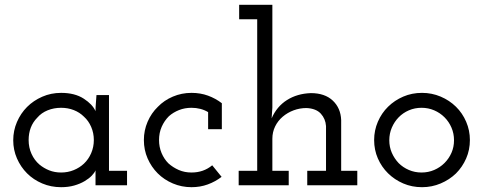

<svg xmlns="http://www.w3.org/2000/svg" viewBox="-20 -770 2008 798"><path d="M508 0H377V-30Q377 -39 377 -46Q377 -53 377 -62Q373 -52 361.5 -40Q350 -28 331.5 -17Q313 -6 288.5 1Q264 8 234 8Q192 8 155.5 -7.5Q119 -23 92.5 -49.5Q66 -76 50.5 -111.5Q35 -147 35 -187Q35 -227 50.5 -263Q66 -299 92.5 -325.5Q119 -352 155.5 -368Q192 -384 234 -384Q291 -384 328 -360Q365 -336 377 -308Q377 -324 378.5 -341Q380 -358 381 -375H433V-60H508ZM234 -322Q204 -322 178 -311.5Q152 -301 135 -281Q117 -263 108 -239.5Q99 -216 99 -188Q99 -157 111 -130.5Q123 -104 144 -86Q162 -71 184.5 -62Q207 -53 234 -53Q262 -53 286.5 -63Q311 -73 329 -90Q348 -108 359 -133.5Q370 -159 370 -188Q370 -217 359 -242.5Q348 -268 329 -285Q311 -303 286.5 -312.5Q262 -322 234 -322Z M901 -35Q875 -15 843.5 -3.5Q812 8 776 8Q735 8 698.5 -7.5Q662 -23 635.5 -49.5Q609 -76 593.5 -111.5Q578 -147 578 -188Q578 -228 593.5 -264Q609 -300 636 -326Q662 -353 698.5 -368.5Q735 -384 776 -384Q813 -384 844.5 -372.5Q876 -361 902 -341V-233H845V-304Q830 -313 812.5 -317.5Q795 -322 776 -322Q748 -322 724 -312.5Q700 -303 682 -287Q663 -268 652 -243Q641 -218 641 -188Q641 -159 651.5 -134Q662 -109 680 -91Q699 -74 723 -63.5Q747 -53 776 -53Q801 -53 822.5 -60.5Q844 -68 862 -83Z M1180 0H972V-60H1049V-690H974V-750H1112V-323L1109 -278Q1130 -327 1172.5 -354Q1215 -381 1272 -383Q1330 -383 1363 -352Q1396 -321 1398 -271V-60H1465V0H1257V-60H1335V-246Q1333 -276 1313.5 -297.5Q1294 -319 1254 -321Q1226 -321 1200.5 -311.5Q1175 -302 1155 -285Q1135 -268 1123.5 -244.5Q1112 -221 1112 -193V-60H1180Z M1875 -49Q1848 -23 1811.5 -7.5Q1775 8 1734 8Q1692 8 1656 -7.5Q1620 -23 1593 -49.5Q1566 -76 1550.5 -111.5Q1535 -147 1535 -188Q1535 -228 1550.5 -264Q1566 -300 1593 -326.5Q1620 -353 1656 -368.5Q1692 -384 1734 -384Q1775 -384 1811.5 -368.5Q1848 -353 1875 -326.5Q1902 -300 1917.5 -264Q1933 -228 1933 -188Q1933 -147 1917.5 -111.5Q1902 -76 1875 -49ZM1637 -92Q1655 -74 1679.5 -63.5Q1704 -53 1732 -53Q1760 -53 1784.5 -63.5Q1809 -74 1827.5 -92.5Q1846 -111 1856.5 -135Q1867 -159 1867 -187Q1867 -215 1856.5 -239.5Q1846 -264 1827.5 -282.5Q1809 -301 1784.5 -311.5Q1760 -322 1732 -322Q1704 -322 1679.5 -311.5Q1655 -301 1637 -282.5Q1619 -264 1608.5 -239.5Q1598 -215 1598 -187Q1598 -159 1608.5 -135Q1619 -111 1637 -92Z"/></svg>

Font: Josefin Slab SemiBold
Style: Regular
Weight: 600
Designer: Santiago Orozco
Foundry: Typemade
Version: Version 2.000